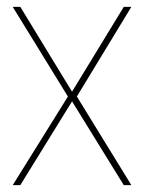

<svg xmlns="http://www.w3.org/2000/svg" viewBox="-20 -537 418 557"><path d="M17 0 177 -257 17 -517H39L189 -271L339 -517H361L203 -257L361 0H339L189 -243L39 0Z"/></svg>

Font: DM Sans 11pt Thin
Style: Regular
Weight: 250
Version: Version 4.004;gftools[0.9.30]